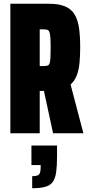

<svg xmlns="http://www.w3.org/2000/svg" viewBox="-20 -708 468 1020"><path d="M35 0V-688H240Q294 -688 327 -673.5Q360 -659 377 -630Q394 -601 400 -558Q406 -515 406 -457Q406 -413 402.5 -375Q399 -337 388 -308Q377 -279 355 -259L423 0H262L209 -245L232 -227Q228 -226 222 -225.5Q216 -225 206 -225H191V0ZM191 -357H211Q225 -357 232.5 -359.5Q240 -362 243.5 -371.5Q247 -381 248 -401Q249 -421 249 -455Q249 -490 247.5 -509.5Q246 -529 242.5 -538Q239 -547 231.5 -549.5Q224 -552 211 -552H191ZM151 292V228Q170 228 179.5 224Q189 220 192.5 209.5Q196 199 196 182V169H147V65H283V124Q283 173 278.5 205.5Q274 238 261.5 257Q249 276 222 284Q195 292 151 292Z"/></svg>

Font: Saira ExtraCondensed Black
Style: Regular
Weight: 900
Width: 2
Designer: Hector Gatti with collaboration of the Omnibus-Type team
Foundry: Omnibus-Type
Version: Version 1.101